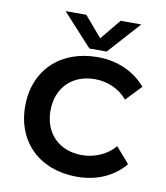

<svg xmlns="http://www.w3.org/2000/svg" viewBox="-79 -746 710 822"><g transform="rotate(10 276.0 -335.0)"><path d="M517 -81 458 -149C426 -110 372 -85 315 -85C216 -85 150 -151 150 -250C150 -349 216 -415 315 -415C372 -415 424 -390 456 -351L520 -418C474 -472 402 -510 310 -510C148 -510 40 -406 40 -250C40 -94 148 10 310 10C402 10 473 -27 517 -81ZM343 -540 469 -680H379L306 -591L230 -680H140L268 -540Z"/></g></svg>

Font: Gully Medium
Style: Regular
Weight: 500
Designer: jaikishan Patel
Foundry: MagicType
Version: Version 1.000;Glyphs 3.2 (3242)